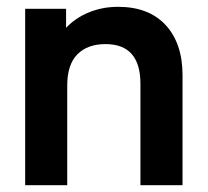

<svg xmlns="http://www.w3.org/2000/svg" viewBox="-20 -546 612 566"><path d="M54.2 -520H174.8V-463.9Q202.1 -493.2 242.7 -509.8Q282.2 -525.9 328.1 -525.9Q418 -525.9 467.8 -472.7Q518.1 -418.5 518.1 -324.2V0H394V-298.8Q394 -416 291 -416Q237.8 -416 208 -385.7Q178.2 -355.5 178.2 -293.9V0H54.2Z"/></svg>

Font: D-DIN Exp
Style: DINExp-Bold
Weight: 700
Width: 7
Designer: Charles Nix
Foundry: Datto Inc.
Version: Version 1.00